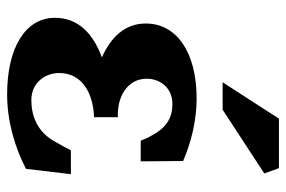

<svg xmlns="http://www.w3.org/2000/svg" viewBox="-152 -635 803 539"><g transform="rotate(90 249.5 -365.5)"><path d="M30 -118C30 -36 113 16 245 16C319 16 393 -5 454 -37L469 -163H402C394 -148 387 -134 378 -119C350 -67 303 -52 261 -52C211 -52 185 -92 185 -130C185 -198 247 -226 309 -228V-295C256 -292 201 -319 201 -376C201 -413 226 -448 272 -448C308 -448 338 -434 362 -387C367 -379 371 -368 375 -359H433L432 -478C380 -501 316 -516 257 -516C128 -516 46 -461 46 -373C46 -316 83 -276 141 -250C76 -226 30 -185 30 -118ZM211 -589H288L467 -706L452 -747H313Z"/></g></svg>

Font: LT Superior Serif ExtraBold
Style: Regular
Weight: 800
Designer: Daniel Lyons
Foundry: LyonsType
Version: Version 2.120;FEAKit 1.0